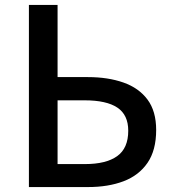

<svg xmlns="http://www.w3.org/2000/svg" viewBox="-20 -757 700 777"><path d="M97 0V-737H213V-445H336Q417 -445 479.5 -423Q542 -401 577 -354Q612 -307 612 -231Q612 -149 577 -98Q542 -47 480 -23.5Q418 0 336 0ZM213 -93H324Q409 -93 454 -125Q499 -157 499 -228Q499 -292 455 -321.5Q411 -351 322 -351H213Z"/></svg>

Font: Source Han Sans TC Medium
Style: Regular
Weight: 500
Designer: Ryoko NISHIZUKA Ë•øÂ°öÊ∂ºÂ≠ê (kana, bopomofo & ideographs); Paul D. Hunt (Latin, Greek & Cyrillic); Sandoll Communicatio
Foundry: Adobe
Version: Version 2.004;hotconv 1.0.118;makeotfexe 2.5.65603